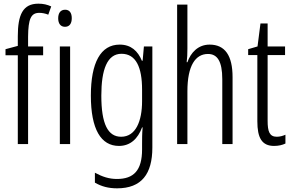

<svg xmlns="http://www.w3.org/2000/svg" viewBox="-20 -785 1591 1046"><path d="M215 -484V-532H133V-585C134 -681 148 -715 194 -715C209 -715 226 -712 243 -705L259 -750C237 -760 216 -765 189 -765C104 -765 77 -704 77 -587V-535L10 -517V-484H77V0H133V-484Z M335 -732C309 -732 297 -713 297 -685C297 -657 310 -639 334 -639C358 -639 371 -656 371 -686C371 -713 360 -732 335 -732ZM362 -532H306V0H362Z M632 -542C528 -542 475 -443 475 -264C475 -81 530 10 628 10C690 10 731 -29 754 -91H757C754 -56 754 -27 754 -1V29C754 144 708 190 617 190C574 190 538 178 497 156V210C533 231 571 241 618 241C751 241 810 163 810 19V-532H764L757 -454H753C731 -507 694 -542 632 -542ZM642 -492C721 -492 754 -418 754 -297V-234C754 -124 719 -40 640 -40C568 -40 532 -109 532 -264C532 -406 564 -492 642 -492Z M1001 -521V-760H945V0H1001V-288C1001 -428 1045 -491 1113 -491C1163 -491 1191 -453 1191 -353V0H1247V-365C1247 -482 1206 -542 1122 -542C1059 -542 1019 -498 1001 -446H997C1000 -469 1001 -491 1001 -521Z M1488 -40C1448 -40 1438 -69 1438 -127V-485H1533V-532H1438V-657H1399L1383 -532L1332 -517V-485H1382V-124C1382 -35 1406 10 1473 10C1498 10 1518 5 1535 -3V-51C1522 -45 1505 -40 1488 -40Z"/></svg>

Font: Noto Sans Bengali ExtraCondensed Light
Style: Regular
Weight: 300
Width: 2
Designer: Joana Ranito - Universal Thirst; Jelle Bosma - Monotype Design Team
Foundry: Universal Thirst ehf.
Version: Version 3.000